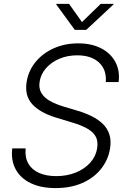

<svg xmlns="http://www.w3.org/2000/svg" viewBox="-20 -963 659 995"><path d="M268.1 11.7Q192.4 11.7 139.4 -13.7Q86.4 -39.1 61.3 -85.4Q36.1 -131.8 43.5 -193.8H112.8Q108.4 -147.9 126.7 -115.7Q145 -83.5 182.4 -66.9Q219.7 -50.3 271 -50.3Q326.2 -50.3 371.6 -68.4Q417 -86.4 446.8 -119.1Q476.6 -151.9 483.4 -195.3Q489.3 -230.5 476.3 -254.6Q463.4 -278.8 432.6 -296.4Q401.9 -314 354.5 -328.1L273.9 -352.5Q188.5 -377.9 147.5 -422.6Q106.4 -467.3 118.2 -539.6Q127.9 -598.1 165.3 -643.1Q202.6 -688 259.5 -713.1Q316.4 -738.3 385.3 -738.3Q454.6 -738.3 504.2 -712.6Q553.7 -687 577.9 -641.8Q602.1 -596.7 594.7 -537.6H528.3Q533.2 -601.6 493.2 -638.9Q453.1 -676.3 379.9 -676.3Q329.6 -676.3 288.1 -658.7Q246.6 -641.1 219.2 -610.4Q191.9 -579.6 185.5 -540.5Q179.7 -505.4 194.6 -480.7Q209.5 -456.1 239.5 -439.5Q269.5 -422.9 308.6 -411.1L383.3 -388.7Q421.4 -377.4 454.6 -361.1Q487.8 -344.7 512 -321.8Q536.1 -298.8 546.6 -267.1Q557.1 -235.4 550.3 -192.9Q540.5 -133.8 503.4 -87.4Q466.3 -41 406.5 -14.6Q346.7 11.7 268.1 11.7ZM337.9 -942.9 404.8 -848.6 502 -942.9H568.8L567.9 -939.9L426.8 -808.1H367.7L271.5 -939.9L272 -942.9Z"/></svg>

Font: Inter 20pt Light
Style: Italic
Weight: 300
Italic angle: -9.3988°
Version: Version 4.001;git-66647c0bb